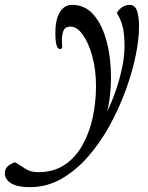

<svg xmlns="http://www.w3.org/2000/svg" viewBox="-211 -470 611 794"><path d="M324 -450Q347 -450 355.5 -425.5Q364 -401 364 -360Q364 -308 350 -239.5Q336 -171 308.5 -96Q281 -21 242 50Q203 121 152.5 178.5Q102 236 42 270Q-18 304 -87 304Q-139 304 -165 288Q-191 272 -191 247Q-191 214 -148 201Q-128 214 -106 228Q-84 242 -53 242Q10 242 55 212.5Q100 183 129 132Q158 81 172 17.5Q186 -46 186 -113Q186 -182 170.5 -238Q155 -294 131 -327Q107 -360 81 -360Q62 -360 54.5 -348.5Q47 -337 45 -312Q45 -302 45.5 -292Q46 -282 46 -277Q46 -267 37 -267Q18 -267 18 -333Q18 -391 37 -420.5Q56 -450 87 -450Q141 -450 176.5 -408.5Q212 -367 230 -298.5Q248 -230 248 -150Q248 -116 244 -77.5Q240 -39 232 -9Q251 -47 267 -93Q283 -139 293.5 -187.5Q304 -236 304 -281Q304 -328 296.5 -358.5Q289 -389 272 -417Q283 -434 297 -442Q311 -450 324 -450Z"/></svg>

Font: Sedan
Style: Italic
Weight: 400
Italic angle: -13.8°
Designer: Sebastian Salazar
Foundry: Sebastian Salazar
Version: Version 1.100; ttfautohint (v1.8.4.7-5d5b)